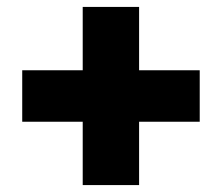

<svg xmlns="http://www.w3.org/2000/svg" viewBox="-20 -620 638 552"><path d="M379.9 -87.9H217.8V-270H43.9V-418H217.8V-600.1H379.9V-418H554.2V-270H379.9Z"/></svg>

Font: Sora ExtraBold
Style: Regular
Weight: 800
Designer: Jonathan Barnbrook, Julián Moncada
Foundry: Barnbrook Fonts
Version: Version 2.000